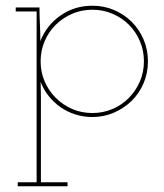

<svg xmlns="http://www.w3.org/2000/svg" viewBox="-20 -401 572 671"><path d="M42 250V236H108V-361H35V-375H118Q118 -346 119.5 -316Q121 -286 121 -257Q142 -312 191 -346.5Q240 -381 303 -381Q343 -381 378.5 -366Q414 -351 440.5 -324.5Q467 -298 482 -262.5Q497 -227 497 -187Q497 -146 482 -110.5Q467 -75 440.5 -49Q414 -23 378.5 -7.5Q343 8 303 8Q272 8 243.5 -1Q215 -10 191.5 -26.5Q168 -43 150 -65.5Q132 -88 122 -115Q122 -101 122.5 -88Q123 -75 123 -61V236H216V250ZM303 -367Q265 -367 232.5 -353Q200 -339 175 -314.5Q150 -290 136 -257Q122 -224 122 -187Q122 -149 136 -116.5Q150 -84 175 -59Q200 -34 232.5 -20Q265 -6 303 -6Q340 -6 373 -20Q406 -34 430.5 -59Q455 -84 469 -116.5Q483 -149 483 -187Q483 -224 469 -257Q455 -290 430.5 -314.5Q406 -339 373 -353Q340 -367 303 -367Z"/></svg>

Font: Josefin Slab Thin
Style: Regular
Weight: 100
Designer: Santiago Orozco
Foundry: Typemade
Version: Version 2.000